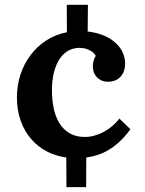

<svg xmlns="http://www.w3.org/2000/svg" viewBox="-20 -646 605 803"><path d="M368.2 -369.1Q368.2 -377.9 371.1 -390.4Q374 -402.8 380.4 -412.6Q375 -422.4 366.5 -428.7Q357.9 -435.1 348.4 -439Q338.9 -442.9 329.3 -444.3Q319.8 -445.8 312.5 -445.8Q287.1 -445.8 266.1 -434.3Q245.1 -422.9 229.7 -400.1Q214.4 -377.4 205.8 -344.2Q197.3 -311 197.3 -267.6Q197.3 -229.5 204.3 -194.3Q211.4 -159.2 227.5 -132.3Q243.7 -105.5 270 -89.4Q296.4 -73.2 335 -73.2Q355 -73.2 375.2 -78.9Q395.5 -84.5 414.1 -94.5Q432.6 -104.5 449.5 -118.7Q466.3 -132.8 479.5 -149.9L525.4 -105.5Q503.4 -75.2 480.5 -54Q457.5 -32.7 434.1 -18.8Q410.6 -4.9 387.2 2.4Q363.8 9.8 340.8 12.7L340.3 136.7H257.8L257.3 12.7Q213.4 6.8 175.8 -12.7Q138.2 -32.2 110.4 -64.5Q82.5 -96.7 66.7 -140.6Q50.8 -184.6 50.8 -239.3Q50.8 -289.1 65.7 -334.2Q80.6 -379.4 107.9 -415.8Q135.3 -452.1 173.8 -477.1Q212.4 -502 259.8 -511.2L259.3 -626H347.7L346.7 -514.2Q385.7 -509.8 415 -497.1Q444.3 -484.4 464.1 -466.1Q483.9 -447.8 493.7 -425.3Q503.4 -402.8 503.4 -378.9Q503.4 -363.8 498.8 -350.1Q494.1 -336.4 485.1 -326.2Q476.1 -315.9 462.9 -310.1Q449.7 -304.2 433.1 -304.2Q414.6 -304.2 402.3 -310.5Q390.1 -316.9 382.3 -326.4Q374.5 -335.9 371.3 -347.4Q368.2 -358.9 368.2 -369.1Z"/></svg>

Font: DimaBanoo
Style: Bold
Weight: 800
Designer: R.Balvardi
Foundry: R.Balvardi
Version: Version 1.0.0-alpha3